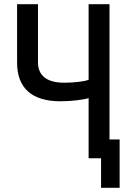

<svg xmlns="http://www.w3.org/2000/svg" viewBox="-20 -750 640 910"><path d="M499 -730H400V-372C382 -364 331 -358 284 -358C203 -358 160 -391 160 -455V-730H61V-453C61 -333 131 -270 266 -270C317 -270 376 -277 400 -285V0H459V140H547V-89H499Z"/></svg>

Font: Tekne LDO Medium
Style: Regular
Weight: 500
Monospace: yes
Designer: Alessio Laiso, Mario Rullo, Paolo Rosset
Foundry: Alessio Laiso
Version: Version 1.000;hotconv 1.0.109;makeotfexe 2.5.65596